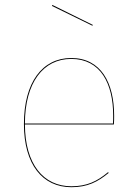

<svg xmlns="http://www.w3.org/2000/svg" viewBox="-20 -768 568 797"><path d="M365.4 -664.6 197.5 -747.5 195.6 -743.4 363.6 -661.2ZM453.8 -287.6C453.8 -424.5 399.1 -527.2 275.6 -527.2C155.6 -527.2 79.3 -426 79.3 -253.2C79.3 -85.2 156.7 9.1 276.4 9.1C343.4 9.1 385.9 -13 430.9 -50.1L428.8 -53.6C383.8 -15.7 341.1 5.2 276.4 5.2C160.8 5.2 84.1 -85.7 83.4 -251.4H452.7C453.7 -265.1 453.8 -273.6 453.8 -287.6ZM448.9 -255.1H83.4C83.9 -425 159.1 -523.4 275.8 -523.4C397 -523.4 449.8 -421.6 449.8 -288.4C449.8 -275.4 449.8 -267.6 448.9 -255.1Z"/></svg>

Font: Fira Sans Four
Style: Regular
Weight: 100
Designer: Carrois Corporate & Edenspiekermann AG
Foundry: Carrois Corporate GbR & Edenspiekermann AG
Version: Version 4.203;PS 004.203;hotconv 1.0.88;makeotf.lib2.5.64775